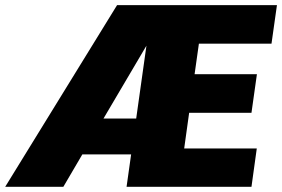

<svg xmlns="http://www.w3.org/2000/svg" viewBox="-20 -720 1087 740"><path d="M1026.4 -551.8H746.6L730 -434.1H970.2L949.2 -285.2H709L689.9 -147.9H969.7L949.2 0H467.8L485.4 -125H297.4L224.1 0H0L431.2 -700.2H1047.4ZM544.4 -543.9 378.9 -263.2H504.9Z"/></svg>

Font: Fivo Sans Black
Style: Regular
Weight: 900
Designer: Alexander Slobzheninov
Foundry: Alexander Slobzheninov
Version: 1.0